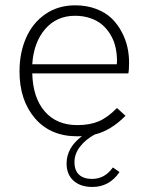

<svg xmlns="http://www.w3.org/2000/svg" viewBox="-20 -515 565 735"><path d="M474.1 -275.9Q474.1 -245.1 471.2 -233.9H103.5Q106 -140.6 151.4 -88.4Q196.8 -36.1 275.9 -36.1Q324.2 -36.1 358.4 -50.8Q392.6 -65.4 427.7 -101.6L460.4 -71.8Q404.8 -15.1 342.3 0Q307.6 19 286.4 46.4Q265.1 73.7 265.1 105.5Q265.1 137.7 282.7 153.8Q300.3 169.9 332.5 169.9Q381.3 169.9 412.1 126L437.5 143.6Q398.9 200.7 333.5 200.7Q288.1 200.7 261.5 176.8Q234.9 152.8 234.9 110.8Q234.9 50.8 293.5 6.3Q287.6 6.8 275.9 6.8Q172.9 6.8 113.8 -62.3Q54.7 -131.3 54.7 -241.2Q54.7 -312.5 79.6 -369.6Q104.5 -426.8 153.3 -460.7Q202.1 -494.6 267.6 -494.6Q312.5 -494.6 348.6 -480.7Q384.8 -466.8 407.7 -444.3Q430.7 -421.9 446 -392.6Q461.4 -363.3 467.8 -334.2Q474.1 -305.2 474.1 -275.9ZM427.2 -269Q428.7 -284.7 427.2 -299.3Q425.8 -321.8 419.9 -343Q414.1 -364.3 401.4 -384.8Q388.7 -405.3 370.8 -420.7Q353 -436 326.2 -445.3Q299.3 -454.6 267.1 -454.6Q196.8 -454.6 152.8 -403.6Q108.9 -352.5 103.5 -269Z"/></svg>

Font: HK Grotesk Light Legacy
Style: Regular
Weight: 300
Designer: Alfredo Marco Pradil
Foundry: Hanken Design Co.
Version: Version 2.022;PS 002.022;hotconv 1.0.88;makeotf.lib2.5.64775